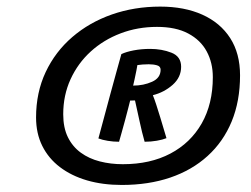

<svg xmlns="http://www.w3.org/2000/svg" viewBox="-20 -680 740 567"><path d="M339.6 -133.8Q283.4 -133.8 237 -147.3Q190.6 -160.9 156.9 -186.6Q123.1 -212.3 104.8 -249.2Q86.5 -286.1 86.5 -333.1Q86.5 -406.9 114.9 -467.2Q143.3 -527.4 193.5 -570.6Q243.8 -613.9 310.2 -637.2Q376.8 -660.5 453.1 -660.5Q524.5 -660.5 577.5 -636.7Q630.6 -612.8 659.8 -567.5Q688.9 -522.2 688.9 -457.5Q688.9 -381.4 664.2 -321.4Q639.4 -261.4 593.2 -219.5Q547.1 -177.5 482.8 -155.6Q418.6 -133.8 339.6 -133.8ZM342.8 -195.1Q423.7 -195.1 483.2 -226.5Q542.8 -257.9 575.7 -315.6Q608.5 -373.4 608.5 -452.2Q608.5 -494.8 590.4 -528.2Q572.4 -561.7 535.8 -581.1Q499.3 -600.6 443.6 -600.6Q386.3 -600.6 336.2 -581.5Q286.1 -562.5 248.1 -528Q210.1 -493.4 188.4 -446.1Q166.7 -398.8 166.7 -342.6Q166.7 -302.9 180.5 -274.8Q194.4 -246.7 218.7 -229.1Q243 -211.4 274.8 -203.3Q306.6 -195.1 342.8 -195.1ZM331.6 -261.4Q314.9 -261.4 298.4 -264.1Q281.9 -266.8 270.6 -271.2Q276.7 -293.7 285.9 -328Q295.1 -362.4 305.2 -399.8Q315.3 -437.2 324.3 -469.5Q333.3 -501.8 338.4 -520.2Q352.6 -527 375.2 -531.3Q397.9 -535.6 423.5 -535.6Q457.8 -535.6 486.3 -524.4Q514.9 -513.2 514.9 -482.8Q514.9 -451.6 489.7 -429.3Q464.4 -407.1 431.4 -398.9Q435.9 -387.9 441.8 -369.8Q447.7 -351.8 453.6 -332.2Q459.5 -312.6 464.4 -296.1Q469.4 -279.6 471.6 -272Q460.4 -267.4 443.1 -264.4Q425.8 -261.4 407.1 -261.4Q398.9 -290.1 392.4 -321Q385.9 -351.9 378.7 -383.3Q375 -383.3 370.8 -383.2Q366.7 -383.1 364.4 -383.2Q363.1 -377.3 358.8 -361Q354.6 -344.8 349.3 -324.9Q343.9 -305.1 339 -287.6Q334.1 -270.1 331.6 -261.4ZM373.2 -427.2Q404 -427.2 429.2 -438.6Q454.3 -449.9 454.3 -474.1Q454.3 -484.1 443.7 -487.1Q433.1 -490.2 419.2 -490.2Q410.1 -490.2 401.1 -489.5Q392.1 -488.8 385.7 -487.8Q385.4 -484.3 382.7 -471.2Q379.9 -458 377.2 -444.8Q374.5 -431.5 373.2 -427.2Z"/></svg>

Font: Grandstander Thin
Style: Italic
Weight: 100
Italic angle: -15°
Designer: Tyler Finck
Foundry: Etcetera Type Co
Version: Version 1.200